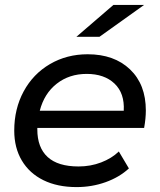

<svg xmlns="http://www.w3.org/2000/svg" viewBox="-20 -756 651 782"><path d="M132 -235V-229Q132 -155 174 -116.5Q216 -78 300 -78Q349 -78 392 -94.5Q435 -111 464 -139L505 -70Q466 -34 410 -14Q354 6 292 6Q214 6 157 -22Q100 -50 69 -102Q38 -154 38 -224Q38 -313 76.5 -384Q115 -455 183.5 -495Q252 -535 337 -535Q445 -535 509.5 -473.5Q574 -412 574 -306Q574 -274 567 -235ZM142 -305H484Q488 -376 446.5 -415.5Q405 -455 333 -455Q262 -455 211 -415Q160 -375 142 -305ZM442 -736H567L385 -606H291Z"/></svg>

Font: Idrija
Style: Italic
Weight: 500
Italic angle: -11.3°
Designer: Julieta Ulanovsky
Foundry: Julieta Ulanovsky
Version: Version 7.200